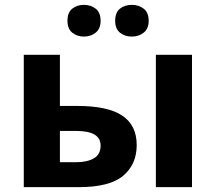

<svg xmlns="http://www.w3.org/2000/svg" viewBox="-20 -772 890 792"><path d="M78.1 0V-545.9H227.1V-335H298.8Q424.3 -335 484.1 -295.2Q543.9 -255.4 543.9 -173.8Q543.9 -94.2 488.3 -47.1Q432.6 0 304.2 0ZM623 0V-545.9H772V0ZM227.1 -103H295.9Q339.4 -103 367.2 -118.9Q395 -134.8 395 -171.9Q395 -231.9 293.9 -231.9H227.1ZM258.3 -686Q258.3 -720.7 278.1 -736.3Q297.9 -752 326.2 -752Q354 -752 374.5 -736.3Q395 -720.7 395 -686Q395 -653.3 374.5 -637.2Q354 -621.1 326.2 -621.1Q297.9 -621.1 278.1 -637.2Q258.3 -653.3 258.3 -686ZM455.1 -686Q455.1 -720.7 474.9 -736.3Q494.6 -752 523.9 -752Q551.8 -752 572.5 -736.3Q593.3 -720.7 593.3 -686Q593.3 -653.3 572.5 -637.2Q551.8 -621.1 523.9 -621.1Q494.6 -621.1 474.9 -637.2Q455.1 -653.3 455.1 -686Z"/></svg>

Font: Open Sans
Style: Bold
Weight: 700
Designer: Monotype Design Team
Foundry: Monotype Imaging Inc.
Version: Version 3.000; ttfautohint (v1.8.4)